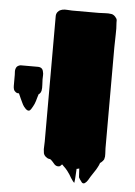

<svg xmlns="http://www.w3.org/2000/svg" viewBox="-50 -611 516 732"><g transform="rotate(5 207.5 -244.5)"><path d="M369 -59Q369 -49 370 -38Q371 -27 368 -18Q368 -17 367.5 -16.5Q367 -16 367 -15Q366 -15 364 -11L358 -5Q356 -3 354 -2L353 -1Q352 3 350 7Q348 11 346 15Q341 25 334.5 34Q328 43 322 53Q318 60 313.5 67.5Q309 75 302 80Q295 84 290 78Q285 72 282 67Q281 65 280 63.5Q279 62 278 60Q277 52 277 43Q277 34 276 26Q275 26 275 26.5Q275 27 274 27Q273 27 272.5 27.5Q272 28 270 28Q269 29 268 28.5Q267 28 266 29Q265 42 264.5 55.5Q264 69 262 82Q261 83 260 81Q259 79 257 78L248 65Q241 52 231 39Q224 30 214 21Q212 17 209 17Q208 18 206 20Q204 22 202 24Q193 27 186 23Q182 21 179 17Q176 13 172 9L166 3Q163 0 154 -1Q150 -3 149 -4Q136 -12 136 -26Q136 -28 135.5 -30.5Q135 -33 135 -35Q135 -43 135.5 -50Q136 -57 136 -64V-528Q136 -536 136 -544.5Q136 -553 141 -560L147 -566Q152 -569 159 -571Q168 -573 178 -572Q188 -571 196 -571H298Q310 -571 322.5 -572Q335 -573 347 -571Q349 -571 351 -570Q360 -566 365 -558Q369 -554 369 -548.5Q369 -543 369 -540Q371 -518 370 -493.5Q369 -469 369 -446ZM107 -300Q107 -290 108 -278.5Q109 -267 107 -256Q105 -249 101 -245Q101 -245 100.5 -245Q100 -245 100 -244Q99 -244 97 -242Q95 -236 93 -229Q91 -222 89 -215Q88 -212 87 -209.5Q86 -207 85 -204Q81 -195 73.5 -183Q66 -171 54 -181Q48 -187 46 -190Q41 -197 38 -204Q34 -212 30 -221Q26 -230 22 -239H17Q16 -240 14.5 -240Q13 -240 11 -241Q4 -246 2 -252Q0 -258 0 -265V-308Q0 -313 -0.5 -318Q-1 -323 0 -328Q2 -337 7 -341L12 -344Q17 -346 19.5 -346Q22 -346 26 -346H85Q103 -346 106 -329Q108 -322 107.5 -314.5Q107 -307 107 -300Z"/></g></svg>

Font: Rubik Wet Paint
Style: Regular
Weight: 400
Designer: Hubert and Fischer, NaN
Foundry: Hubert and Fischer, NaN
Version: Version 2.200